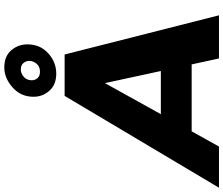

<svg xmlns="http://www.w3.org/2000/svg" viewBox="-150 -924 1015 872"><g transform="rotate(-90 357.0 -487.5)"><path d="M724 0H528L501 -124H197L128 0H-59L358 -701H546ZM471 -264 416 -518 275 -264ZM459 -739Q409 -739 381.5 -770Q354 -801 354 -842Q354 -900 396.5 -937.5Q439 -975 487 -975Q538 -975 565 -943.5Q592 -912 592 -870Q592 -812 551.5 -775.5Q511 -739 459 -739ZM468 -813Q492 -813 504.5 -828.8Q517 -844.5 517 -862Q517 -876.5 507 -888.2Q497 -900 478 -900Q460.5 -900 444.8 -886.8Q429 -873.5 429 -850Q429 -835 438.8 -824Q448.5 -813 468 -813Z"/></g></svg>

Font: Argentum Novus
Style: Bold Italic
Weight: 700
Designer: Julieta Ulanovsky (font) & Cristiano Sobral (main changes)
Foundry: Julieta Ulanovsky (font) & Cristiano Sobral (main changes)
Version: Version 3.00;November 27, 2020;FontCreator 13.0.0.2655 64-bi